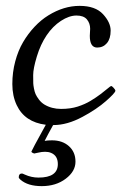

<svg xmlns="http://www.w3.org/2000/svg" viewBox="-20 -414 442 654"><path d="M111.1 190.9Q177 190.9 177 145Q177 116.5 154.3 106.9Q145.3 103 133.8 103Q122.3 103 110 106Q97.7 108.9 96.4 108.9Q95.2 108.9 91.1 106.7Q86.9 104.5 86.9 102.3Q86.9 100.1 136 11Q64.2 2 36.9 -55.9Q22 -87.4 22 -127.7Q22 -168 31.9 -204.8Q41.7 -241.7 58.6 -270.4Q75.4 -299.1 97.7 -322.8Q119.9 -346.4 145 -361.8Q197.3 -394 251.1 -394Q304.9 -394 330.9 -365.7Q356.9 -337.4 356.9 -309.8Q356.9 -282.2 344.2 -267.1Q331.5 -252 311 -252Q285.9 -252 285.9 -292L287.1 -315.9Q287.1 -334.5 276.1 -347.8Q265.1 -361.1 240.4 -361.1Q215.6 -361.1 187.6 -342.9Q159.7 -324.7 138.8 -293.7Q117.9 -262.7 105.5 -221.6Q93 -180.4 93 -158.2Q93 -136 93.3 -130.1Q93.5 -124.3 95.6 -112.9Q97.7 -101.6 101.3 -93.3Q105 -85 112.7 -74.8Q120.4 -64.7 130.9 -58.1Q156 -43 188 -43Q220 -43 244.9 -51Q269.8 -59.1 288.7 -70.6Q307.6 -82 322.8 -93.5Q337.9 -105 347.3 -113Q356.7 -121.1 358.9 -121.1Q361.1 -121.1 367.1 -114.7Q373 -108.4 373 -104.9Q373 -101.3 364.3 -91.9Q355.5 -82.5 340.7 -69.5Q325.9 -56.4 304.9 -42.2Q283.9 -28.1 261.2 -16.1Q209.2 12 162.1 12H160.9Q142.1 45.9 132.1 65.9Q141.8 64 157 64Q192.6 64 214.8 83.9Q237.1 103.8 237.1 136.7Q237.1 169.7 203.9 194.8Q170.7 220 122.1 220Q74.7 220 49.6 198Q43.9 193.1 43.9 189.9Q43.9 177 54.9 177Q56.9 177 64.5 180.7Q87.2 190.9 111.1 190.9Z"/></svg>

Font: Fanwood Text
Style: Italic
Weight: 400
Italic angle: -9°
Version: Version 1.101